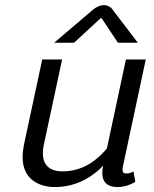

<svg xmlns="http://www.w3.org/2000/svg" viewBox="-20 -737 615 765"><path d="M383.3 -666.7 450 -566.7H529.2L430.8 -695.8C430.8 -695.8 419.2 -716.7 394.2 -716.7C369.2 -716.7 347.5 -695.8 347.5 -695.8L195.8 -566.7H275ZM519.2 -12.5 511.7 -54.2C505.8 -50.8 497.5 -45.8 485 -45.8C472.5 -45.8 468.3 -50 468.3 -60.8C468.3 -65 469.2 -69.2 470 -75L560.8 -500H481.7L405.8 -145C368.3 -100.8 312.5 -54.2 228.3 -54.2C182.5 -54.2 150.8 -75.8 150.8 -126.7C150.8 -136.7 151.7 -146.7 154.2 -158.3L227.5 -500H148.3L75 -158.3C71.7 -140.8 70 -125 70 -110.8C70 -19.2 140 8.3 198.3 8.3C289.2 8.3 352.5 -36.7 391.7 -77.5L390.8 -75C389.2 -65 387.5 -56.7 387.5 -48.3C387.5 -12.5 406.7 8.3 448.3 8.3C482.5 8.3 508.3 -5.8 519.2 -12.5Z"/></svg>

Font: BoonHome
Style: Book Oblique
Weight: 400
Italic angle: -12°
Designer: Sungsit Sawaiwan
Foundry: Sungsit Sawaiwan
Version: Version 0.2